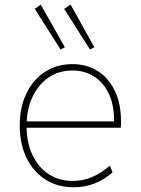

<svg xmlns="http://www.w3.org/2000/svg" viewBox="-20 -794 602 822"><path d="M295.9 7.8Q226.1 7.8 174.1 -25.6Q122.1 -59.1 93.3 -118.7Q64.5 -178.2 64.5 -256.8Q64.5 -334.5 93 -393.8Q121.6 -453.1 172.4 -486.3Q223.1 -519.5 290 -519.5Q352.5 -519.5 399.4 -489.3Q446.3 -459 472.2 -404.1Q498 -349.1 498 -275.4Q498 -273.4 498 -263.7Q498 -253.9 497.1 -247.1H87.9V-274.4H467.8Q469.7 -338.9 448 -387.9Q426.3 -437 385.5 -464.6Q344.7 -492.2 290 -492.2Q231.9 -492.2 187.7 -461.9Q143.6 -431.6 118.7 -378.2Q93.8 -324.7 93.8 -254.9Q93.8 -185.1 118.2 -132.1Q142.6 -79.1 187 -49.3Q231.4 -19.5 291 -19.5Q336.4 -19.5 376.2 -36.9Q416 -54.2 450.2 -85L461.9 -56.6Q427.7 -25.4 385.7 -8.8Q343.8 7.8 295.9 7.8ZM365.2 -582 254.9 -755.9 282.2 -774.4 383.8 -591.8ZM239.3 -582 128.9 -755.9 154.3 -774.4 257.8 -591.8Z"/></svg>

Font: Reddit Mono ExtraLight
Style: Regular
Weight: 250
Monospace: yes
Designer: Stephen Hutchings
Foundry: Reddit
Version: Version 1.014